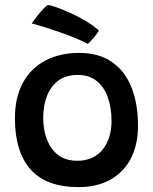

<svg xmlns="http://www.w3.org/2000/svg" viewBox="-20 -750 626 784"><path d="M300.5 14Q169 14 105 -58Q41 -130 41 -266Q41 -353.5 74 -413Q107 -472.5 166 -503.2Q225 -534 303 -534Q384.5 -534 438 -496.2Q491.5 -458.5 517.5 -391.8Q543.5 -325 543.5 -236.5Q543.5 -160.5 515 -104.2Q486.5 -48 432 -17Q377.5 14 300.5 14ZM296 -93.5Q332 -93.5 358.5 -106.8Q385 -120 402 -142.8Q419 -165.5 427.2 -194.5Q435.5 -223.5 435.5 -255Q435.5 -310 420.2 -352.8Q405 -395.5 374.2 -419.8Q343.5 -444 297 -444Q249.5 -444 218.2 -420.8Q187 -397.5 171.8 -358.2Q156.5 -319 156.5 -270Q156.5 -192.5 192 -143Q227.5 -93.5 296 -93.5ZM174.5 -730Q185.5 -729 211.2 -720Q237 -711 269.2 -696.2Q301.5 -681.5 332.2 -663Q363 -644.5 384 -625Q378.5 -615.5 369 -603.8Q359.5 -592 350.8 -582.5Q342 -573 338 -571Q321.5 -580.5 293 -592.2Q264.5 -604 231 -616Q197.5 -628 165.5 -638Q133.5 -648 109.5 -654Q113.5 -660 123.5 -673.5Q133.5 -687 147 -702.8Q160.5 -718.5 174.5 -730Z"/></svg>

Font: Grandstander Thin Medium
Style: Regular
Weight: 500
Version: Version 1.200